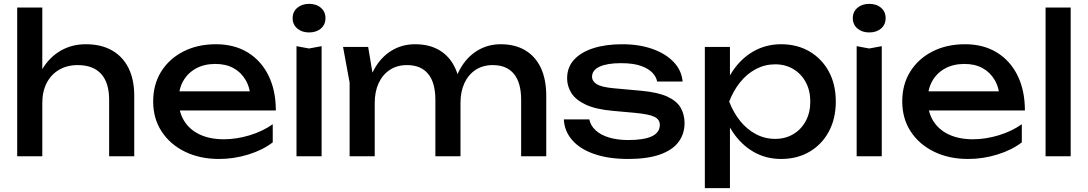

<svg xmlns="http://www.w3.org/2000/svg" viewBox="-20 -809 5632 994"><path d="M69 -770H199V0H69ZM424 -580Q504 -580 560 -548Q616 -516 645.5 -456.5Q675 -397 675 -313V0H545V-292Q545 -381 503.5 -426.5Q462 -472 382 -472Q327 -472 285.5 -447.5Q244 -423 221.5 -379Q199 -335 199 -276L153 -301Q162 -389 199 -451Q236 -513 294 -546.5Q352 -580 424 -580Z M1114 14Q1015 14 938 -23.5Q861 -61 817 -128Q773 -195 773 -284Q773 -372 814.5 -438.5Q856 -505 929.5 -542.5Q1003 -580 1098 -580Q1193 -580 1262.5 -537.5Q1332 -495 1370 -418Q1408 -341 1408 -237H875V-336H1343L1278 -299Q1275 -355 1251.5 -395Q1228 -435 1188.5 -456.5Q1149 -478 1095 -478Q1038 -478 995.5 -455Q953 -432 929 -390.5Q905 -349 905 -292Q905 -229 933.5 -183Q962 -137 1014.5 -112.5Q1067 -88 1139 -88Q1204 -88 1272 -108.5Q1340 -129 1392 -166V-72Q1340 -32 1265.5 -9Q1191 14 1114 14Z M1515 -570 1580 -558 1645 -570V0H1515ZM1580 -641Q1543 -641 1519 -661.5Q1495 -682 1495 -715Q1495 -748 1519 -768.5Q1543 -789 1580 -789Q1618 -789 1641.5 -768.5Q1665 -748 1665 -715Q1665 -682 1641.5 -661.5Q1618 -641 1580 -641Z M1756 -566H1886L1920 -362V0H1790V-381ZM2129 -580Q2204 -580 2256.5 -548Q2309 -516 2336.5 -456.5Q2364 -397 2364 -313V0H2234V-292Q2234 -381 2196.5 -426.5Q2159 -472 2087 -472Q2036 -472 1998.5 -447.5Q1961 -423 1940.5 -379Q1920 -335 1920 -276L1874 -301Q1883 -389 1917.5 -451Q1952 -513 2006.5 -546.5Q2061 -580 2129 -580ZM2572 -580Q2647 -580 2700 -548Q2753 -516 2780.5 -456.5Q2808 -397 2808 -313V0H2678V-292Q2678 -381 2640.5 -426.5Q2603 -472 2531 -472Q2480 -472 2442.5 -447.5Q2405 -423 2384.5 -379Q2364 -335 2364 -276L2318 -301Q2327 -389 2361.5 -451Q2396 -513 2450.5 -546.5Q2505 -580 2572 -580Z M3524 -172Q3524 -115 3492 -73Q3460 -31 3395 -8.5Q3330 14 3232 14Q3131 14 3057 -11.5Q2983 -37 2942.5 -83.5Q2902 -130 2899 -191H3031Q3037 -159 3063.5 -134.5Q3090 -110 3133.5 -97Q3177 -84 3233 -84Q3314 -84 3355 -103.5Q3396 -123 3396 -163Q3396 -190 3368.5 -204Q3341 -218 3265 -225L3154 -235Q3064 -243 3012 -267.5Q2960 -292 2938 -327.5Q2916 -363 2916 -403Q2916 -461 2952 -500Q2988 -539 3052 -559.5Q3116 -580 3201 -580Q3289 -580 3358 -555.5Q3427 -531 3468 -487.5Q3509 -444 3514 -387H3382Q3378 -410 3358.5 -431.5Q3339 -453 3299.5 -467.5Q3260 -482 3194 -482Q3124 -482 3084.5 -464Q3045 -446 3045 -411Q3045 -389 3069 -373.5Q3093 -358 3158 -352L3301 -339Q3387 -331 3435.5 -308.5Q3484 -286 3504 -251Q3524 -216 3524 -172Z M3629 -566H3759V-369L3753 -349V-235L3759 -200V165H3629ZM3709 -283Q3728 -373 3772 -439.5Q3816 -506 3880.5 -543Q3945 -580 4024 -580Q4107 -580 4171 -542.5Q4235 -505 4271 -438.5Q4307 -372 4307 -283Q4307 -195 4271 -128Q4235 -61 4171 -23.5Q4107 14 4024 14Q3945 14 3881 -23Q3817 -60 3772.5 -127Q3728 -194 3709 -283ZM4175 -283Q4175 -340 4151.5 -383.5Q4128 -427 4087 -451.5Q4046 -476 3993 -476Q3940 -476 3893.5 -451.5Q3847 -427 3812 -383.5Q3777 -340 3755 -283Q3777 -226 3812 -182.5Q3847 -139 3893.5 -114.5Q3940 -90 3993 -90Q4046 -90 4087 -114.5Q4128 -139 4151.5 -182.5Q4175 -226 4175 -283Z M4415 -570 4480 -558 4545 -570V0H4415ZM4480 -641Q4443 -641 4419 -661.5Q4395 -682 4395 -715Q4395 -748 4419 -768.5Q4443 -789 4480 -789Q4518 -789 4541.5 -768.5Q4565 -748 4565 -715Q4565 -682 4541.5 -661.5Q4518 -641 4480 -641Z M4992 14Q4893 14 4816 -23.5Q4739 -61 4695 -128Q4651 -195 4651 -284Q4651 -372 4692.5 -438.5Q4734 -505 4807.5 -542.5Q4881 -580 4976 -580Q5071 -580 5140.5 -537.5Q5210 -495 5248 -418Q5286 -341 5286 -237H4753V-336H5221L5156 -299Q5153 -355 5129.5 -395Q5106 -435 5066.5 -456.5Q5027 -478 4973 -478Q4916 -478 4873.5 -455Q4831 -432 4807 -390.5Q4783 -349 4783 -292Q4783 -229 4811.5 -183Q4840 -137 4892.5 -112.5Q4945 -88 5017 -88Q5082 -88 5150 -108.5Q5218 -129 5270 -166V-72Q5218 -32 5143.5 -9Q5069 14 4992 14Z M5393 -770H5523V0H5393Z"/></svg>

Font: Unbounded
Style: Regular
Weight: 400
Designer: Luke Prowse, Jean-Baptiste Morizot, Fátima Lázaro, Florian Runge
Foundry: NaN
Version: Version 1.701;gftools[0.9.28.dev5+ged2979d]